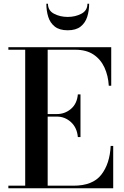

<svg xmlns="http://www.w3.org/2000/svg" viewBox="-20 -1001 658 1021"><path d="M235 -981Q235 -945 267.2 -928Q299.5 -911 340 -911Q380.5 -911 412.8 -928Q445 -945 445 -981H454Q454 -943.5 443.8 -911.5Q433.5 -879.5 408.8 -859.8Q384 -840 340 -840Q296 -840 271.2 -859.8Q246.5 -879.5 236.5 -911.5Q226.5 -943.5 226.5 -981ZM394 -272Q389.5 -322.5 357.2 -351.8Q325 -381 282.5 -381H233.5V-13.5H370.5Q473 -13.5 518.5 -71.8Q564 -130 568.5 -225H582V0H24.5V-13.5H114V-736.5H24.5V-750H571.5V-545H558.5Q555.5 -598.5 535.5 -642Q515.5 -685.5 477.2 -711Q439 -736.5 380.5 -736.5H233.5V-394.5H282.5Q325 -394.5 357.2 -421.8Q389.5 -449 394 -499H408V-272Z"/></svg>

Font: Bodoni* 16 Medium
Style: Regular
Weight: 500
Version: Version 2.2